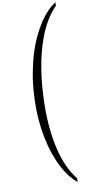

<svg xmlns="http://www.w3.org/2000/svg" viewBox="-265 -1035 1124 2072"><g transform="rotate(-15 297.0 0.5)"><path d="M110.4 -48.3Q127.9 -176.3 158.4 -288.1Q189 -399.9 227.8 -494.6Q266.6 -589.4 312 -666.7Q357.4 -744.1 405.3 -803.7Q453.1 -863.3 501.2 -904.1Q549.3 -944.8 593.8 -966.8L588.4 -928.2Q524.9 -876 466.3 -794.2Q407.7 -712.4 358.2 -600.6Q308.6 -488.8 269.8 -347.7Q231 -206.5 207 -34.7Q182.6 136.7 181.2 283.2Q179.7 429.7 196.8 550.8Q213.9 671.9 247.8 766.6Q281.7 861.3 328.6 928.7L322.8 967.8Q286.1 934.6 251.2 882.1Q216.3 829.6 186.5 759.3Q156.7 689 134.5 602.1Q112.3 515.1 100.8 413.3Q89.4 311.5 90.8 195.8Q92.3 80.1 110.4 -48.3Z"/></g></svg>

Font: Bharatayuddha
Style: Regular
Weight: 400
Designer: R.S. Wihananto
Foundry: R.S. Wihananto
Version: Version 2.0.1